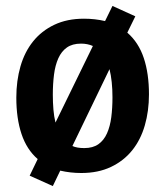

<svg xmlns="http://www.w3.org/2000/svg" viewBox="-20 -573 557 647"><path d="M334 -502 359 -553 436 -518 409 -463Q447 -430 464.5 -377.5Q482 -325 482 -255Q482 -199 468 -150.5Q454 -102 425.5 -66.5Q397 -31 354 -10.5Q311 10 254 10Q217 10 183 2L158 54L80 19L107 -37Q70 -69 52.5 -121.5Q35 -174 35 -244Q35 -301 49 -349.5Q63 -398 91.5 -433.5Q120 -469 163 -489.5Q206 -510 263 -510Q300 -510 334 -502ZM158 -254Q158 -228 160 -204Q162 -180 167 -160L293 -418Q275 -426 253 -426Q224 -426 205.5 -413Q187 -400 176.5 -376.5Q166 -353 162 -321.5Q158 -290 158 -254ZM349 -340 224 -81Q239 -74 264 -74Q293 -74 311.5 -87Q330 -100 340.5 -123.5Q351 -147 355 -178Q359 -209 359 -245Q359 -300 349 -340Z"/></svg>

Font: Amaranth
Style: Regular
Weight: 400
Designer: Gesine Todt
Foundry: Gesine Todt
Version: Version 1.001